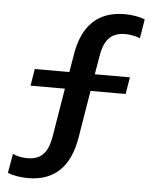

<svg xmlns="http://www.w3.org/2000/svg" viewBox="-54 -703 675 858"><g transform="rotate(5 283.5 -274.0)"><path d="M103.3 110Q78.3 110 53.8 105.8Q29.2 101.7 12.5 94.2L27.5 7.5Q40.8 15 59.2 18.3Q77.5 21.7 95 21.7Q118.3 21.7 138.8 13.3Q159.2 5 174.6 -17.9Q190 -40.8 197.5 -85.8L233.3 -302.5H79.2L91.7 -378.3H246.7L260 -457.5Q292.5 -657.5 471.7 -657.5Q495.8 -657.5 520.4 -653.3Q545 -649.2 561.7 -641.7L547.5 -555.8Q534.2 -562.5 515.4 -565.8Q496.7 -569.2 479.2 -569.2Q455.8 -569.2 435 -560.8Q414.2 -552.5 398.3 -529.6Q382.5 -506.7 375 -461.7L360.8 -378.3H518.3L505.8 -302.5H348.3L313.3 -90Q280 110 103.3 110Z"/></g></svg>

Font: Familjen Grotesk GF Medium
Style: Regular
Weight: 500
Designer: Anders Wikstroem, Jonas Baeckman, Matilda Gysing, Kristian Moeller
Foundry: Familjen STHLM AB
Version: Version 2.000; Beta; Release 4; Build 6